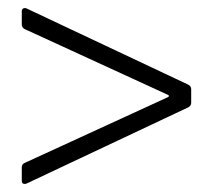

<svg xmlns="http://www.w3.org/2000/svg" viewBox="-20 -507 516 476"><path d="M41 -103 396 -266Q402 -269 396 -272L41 -435Q34 -439 34 -446V-479Q34 -484 37.5 -486Q41 -488 46 -486L447 -297Q454 -293 454 -286V-252Q454 -245 447 -241L46 -52Q44 -51 41 -51Q34 -51 34 -59V-92Q34 -100 41 -103Z"/></svg>

Font: Barlow Light
Style: Regular
Weight: 300
Designer: Jeremy Tribby
Foundry: Tribby Type
Version: Version 1.422